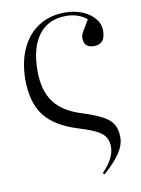

<svg xmlns="http://www.w3.org/2000/svg" viewBox="-85 -582 634 866"><g transform="rotate(-10 232.0 -149.0)"><path d="M323 226 316 219Q373 160 373 110Q373 83 362.5 65Q352 47 324.5 32.5Q297 18 245 2Q139 -30 92 -90.5Q45 -151 45 -258Q46 -339 74 -399Q102 -459 153 -491.5Q204 -524 273 -524Q317 -524 352 -509.5Q387 -495 408 -470Q429 -445 429 -414Q429 -352 378 -352Q331 -352 331 -396Q331 -403 332.5 -409Q334 -415 342.5 -429.5Q351 -444 370 -476Q332 -508 275 -508Q194 -508 150 -450Q106 -392 106 -286Q106 -196 145 -143Q184 -90 268 -64Q328 -45 361.5 -27Q395 -9 408.5 14.5Q422 38 422 73Q422 108 398 144.5Q374 181 323 226Z"/></g></svg>

Font: Literata 72pt Light
Style: Regular
Weight: 300
Designer: Latin by Veronika Burian and Jose Scaglione. Greek by Irene Vlachou. Cyrillic by Vera Evstafieva.
Foundry: TypeTogether
Version: Version 3.002